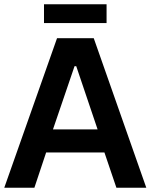

<svg xmlns="http://www.w3.org/2000/svg" viewBox="-22 -879 705 899"><path d="M184 -771H477V-859H184ZM-2 0H139L194 -165H467L523 0H663L417 -700H245ZM226 -273 327 -569H335L435 -273Z"/></svg>

Font: Fixel Display SemiBold
Style: Regular
Weight: 600
Designer: AlfaBravo + MacPaw
Foundry: Kyrylo Tkachov, Marchela Mozhyna, Serhii Makarenko, Maria Weinstein, Zakhar Kryvoshyya
Version: Version 1.211